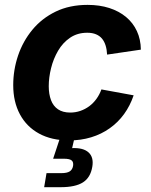

<svg xmlns="http://www.w3.org/2000/svg" viewBox="-20 -570 624 794"><path d="M265.6 10.7Q193.4 10.7 141.6 -17.6Q89.8 -45.9 62.3 -97.4Q34.7 -148.9 34.7 -217.8Q34.7 -280.8 54.7 -340.1Q74.7 -399.4 113.8 -446.8Q152.8 -494.1 210.2 -522Q267.6 -549.8 342.3 -549.8Q391.6 -549.8 431.9 -536.9Q472.2 -523.9 501.2 -499.8Q530.3 -475.6 546.1 -441.4Q562 -407.2 562.5 -364.7L422.9 -344.2Q421.9 -365.2 416.7 -381.8Q411.6 -398.4 401.9 -410.2Q392.1 -421.9 377 -428.2Q361.8 -434.6 340.8 -434.6Q300.3 -434.6 270 -414.1Q239.7 -393.6 220.2 -360.1Q200.7 -326.7 191.2 -288.1Q181.6 -249.5 181.6 -213.4Q181.6 -180.7 190.9 -156Q200.2 -131.3 220 -117.9Q239.7 -104.5 270.5 -104.5Q292 -104.5 312 -111.3Q332 -118.2 348.9 -130.6Q365.7 -143.1 378.7 -160.9Q391.6 -178.7 399.4 -200.2L532.7 -175.8Q518.1 -132.8 493.2 -98.4Q468.3 -64 433.8 -39.6Q399.4 -15.1 356.9 -2.2Q314.5 10.7 265.6 10.7ZM162.6 204.1 172.4 146H233.9Q256.8 146 268.1 138.9Q279.3 131.8 282.2 116.2Q284.7 100.1 276.1 93.3Q267.6 86.4 244.1 86.4H199.7L235.4 -21.5H291.5L288.1 0L278.3 42.5Q324.7 40.5 346.4 60.5Q368.2 80.6 361.8 119.1Q354.5 164.1 323.2 184.1Q292 204.1 231 204.1Z"/></svg>

Font: Inter 16pt
Style: Bold Italic
Weight: 700
Italic angle: -9.3988°
Version: Version 4.001;git-66647c0bb